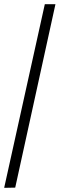

<svg xmlns="http://www.w3.org/2000/svg" viewBox="-20 -780 286 921"><path d="M0 121 53 120 246 -760H195Z"/></svg>

Font: Noto Serif Ethiopic Cn
Style: Regular
Weight: 400
Width: 3
Designer: Monotype Design Team
Foundry: Monotype Imaging Inc.
Version: Version 2.102